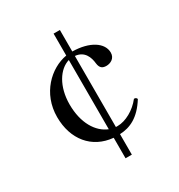

<svg xmlns="http://www.w3.org/2000/svg" viewBox="-150 -703 764 819"><g transform="rotate(-30 232.5 -294.0)"><path d="M232 -601V-493C150 -479 67 -401 67 -285C67 -175 130 -97 232 -88V13H263V-88C313 -90 361 -111 404 -180C400 -188 398 -188 390 -189C359 -149 311 -123 272 -123C269 -123 266 -123 263 -123V-473C309 -469 322 -431 325 -401C328 -376 340 -369 359 -369C378 -369 403 -380 403 -409C403 -457 348 -494 263 -495V-601ZM232 -130C179 -151 140 -213 140 -305C140 -393 181 -456 232 -471Z"/></g></svg>

Font: Libertinus Serif Display
Style: Regular
Weight: 400
Designer: Philipp H. Poll, Khaled Hosny
Foundry: Caleb Maclennan
Version: Version 7.050;RELEASE